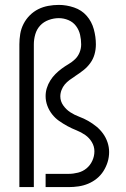

<svg xmlns="http://www.w3.org/2000/svg" viewBox="-20 -763 515 783"><path d="M59 0V-582Q59 -603 62.5 -624.5Q66 -646 76 -665.5Q86 -685 101.5 -700.5Q117 -716 136 -725.5Q155 -735 176.5 -739Q198 -743 220 -743Q251 -743 282 -732.5Q313 -722 333.5 -698.5Q354 -675 362.5 -644Q371 -613 371 -582Q371 -561 365.5 -541.5Q360 -522 348 -505.5Q336 -489 320 -476.5Q304 -464 287 -453L286 -452Q275 -445 264 -437Q253 -429 244.5 -419Q236 -409 231 -396Q226 -383 226 -370Q226 -350 238 -333Q250 -316 267 -305Q284 -294 303 -287Q322 -280 339.5 -270Q357 -260 372.5 -247.5Q388 -235 400 -218.5Q412 -202 418.5 -182.5Q425 -163 425 -143Q425 -122 419 -102.5Q413 -83 402 -65.5Q391 -48 375 -35Q359 -22 340 -14Q321 -6 300.5 -3Q280 0 260 0H166V-54H260Q279 -54 298.5 -59Q318 -64 333 -76.5Q348 -89 356.5 -107.5Q365 -126 365 -146Q365 -166 354.5 -183.5Q344 -201 327.5 -212.5Q311 -224 292 -231.5Q273 -239 255.5 -248.5Q238 -258 221.5 -269.5Q205 -281 192.5 -297Q180 -313 173 -332Q166 -351 166 -371Q166 -388 171 -404Q176 -420 185 -434.5Q194 -449 206 -461Q218 -473 231.5 -483Q245 -493 259.5 -501.5Q274 -510 286 -521.5Q298 -533 304.5 -549Q311 -565 311 -582Q311 -602 306.5 -621.5Q302 -641 290 -657Q278 -673 259 -681Q240 -689 220 -689Q199 -689 178.5 -681.5Q158 -674 144 -659Q130 -644 124 -623.5Q118 -603 118 -582V0Z"/></svg>

Font: Iosevka QP Light
Style: Regular
Weight: 300
Designer: Belleve Invis
Foundry: Belleve Invis
Version: Version 20.0.0; ttfautohint (v1.8.4)